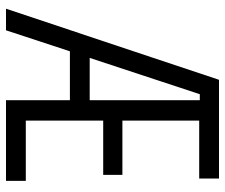

<svg xmlns="http://www.w3.org/2000/svg" viewBox="-75 -675 750 640"><g transform="rotate(90 300.0 -355.0)"><path d="M9 0 246 -710H575V-644H382V-388H563V-324H382V-66H583V0H314V-213H151L81 0ZM294 -646 173 -279H314V-646Z"/></g></svg>

Font: Geist Mono Light
Style: Regular
Weight: 300
Monospace: yes
Designer: Basement.studio, Andrés Briganti, Mateo Zaragoza
Foundry: Basement.studio, Vercel, Andrés Briganti, Guido Ferreyra, Mateo Zaragoza
Version: Version 1.500; ttfautohint (v1.8.4.7-5d5b)